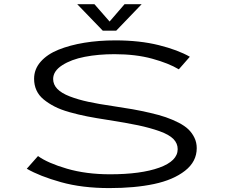

<svg xmlns="http://www.w3.org/2000/svg" viewBox="-20 -902 1090 932"><path d="M667.5 -881.5 544 -753H479L355 -881.5H438.5L512 -797.5L584.5 -881.5ZM511 11Q378.5 11 275.8 -17.8Q173 -46.5 110 -83L164.5 -144.5Q211.5 -110.5 304.8 -83.2Q398 -56 514 -56Q664 -56 753.2 -88.2Q842.5 -120.5 842.5 -178Q842.5 -206 821.8 -227.2Q801 -248.5 754.8 -265Q708.5 -281.5 650.5 -293.8Q592.5 -306 502.5 -320Q446.5 -328.5 403.2 -337Q360 -345.5 317.5 -357.5Q275 -369.5 245.2 -384.8Q215.5 -400 192 -419.2Q168.5 -438.5 157 -463.8Q145.5 -489 145.5 -519.5Q145.5 -566 177.2 -602.2Q209 -638.5 264.2 -660.8Q319.5 -683 389.5 -694.5Q459.5 -706 540 -706Q658 -706 751 -682.8Q844 -659.5 901.5 -626.5L848 -565.5Q799 -595 719 -617Q639 -639 535.5 -639Q457.5 -639 391.5 -626.2Q325.5 -613.5 281.8 -585.2Q238 -557 238 -518.5Q238 -491.5 258.2 -470.5Q278.5 -449.5 318.8 -434Q359 -418.5 408.8 -407.8Q458.5 -397 528 -387Q582 -379 623 -371.8Q664 -364.5 708.5 -354.2Q753 -344 784.8 -333Q816.5 -322 846.5 -306.8Q876.5 -291.5 894.8 -273.8Q913 -256 924 -233Q935 -210 935 -183Q935 -117.5 878 -73Q821 -28.5 727.8 -8.8Q634.5 11 511 11Z"/></svg>

Font: League Mono Extended Light
Style: Regular
Weight: 300
Width: 9
Designer: Tyler Finck
Foundry: The League of Moveable Type / Tyler Finck
Version: Version 2.210